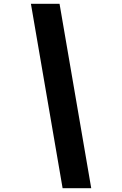

<svg xmlns="http://www.w3.org/2000/svg" viewBox="-20 -843 640 1006"><path d="M458 143H308L142 -823H292Z"/></svg>

Font: Iosevka Heavy Extended Oblique
Style: Regular
Weight: 900
Width: 7
Italic angle: -9°
Monospace: yes
Designer: Belleve Invis
Foundry: Belleve Invis
Version: Version 32.5.0; ttfautohint (v1.8.4)